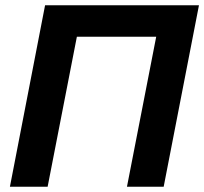

<svg xmlns="http://www.w3.org/2000/svg" viewBox="-20 -708 774 728"><path d="M461.4 0 572.3 -568.8H271.5L160.6 0H17.6L150.9 -688H734.4L600.6 0Z"/></svg>

Font: Liberation Sans
Style: Bold Italic
Weight: 700
Italic angle: -12°
Designer: Steve Matteson
Foundry: Ascender Corporation
Version: Version 2.1.5